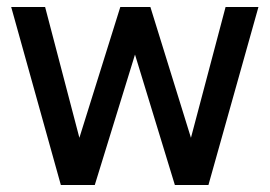

<svg xmlns="http://www.w3.org/2000/svg" viewBox="-20 -529 771 549"><path d="M251 0H154L12 -509H109L207 -135L324 -509H410L526 -135L625 -509H719L576 0H480L366 -373Z"/></svg>

Font: Red Hat Display Medium
Style: Regular
Weight: 500
Designer: Pentagram / MCKL
Foundry: Pentagram / MCKL
Version: Version 1.005; Red Hat Display Medium